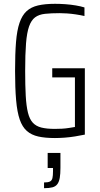

<svg xmlns="http://www.w3.org/2000/svg" viewBox="-20 -716 527 1007"><path d="M268 8Q217 8 181 0Q145 -8 121 -29Q97 -50 83.5 -89Q70 -128 64.5 -191Q59 -254 59 -344Q59 -434 64 -495.5Q69 -557 82.5 -596.5Q96 -636 119.5 -657.5Q143 -679 179.5 -687.5Q216 -696 269 -696Q295 -696 323 -694Q351 -692 377.5 -687.5Q404 -683 423 -677V-632Q401 -637 377.5 -640.5Q354 -644 332.5 -645.5Q311 -647 294 -647Q248 -647 216 -643.5Q184 -640 164 -625Q144 -610 132.5 -577.5Q121 -545 116.5 -488.5Q112 -432 112 -344Q112 -267 115 -213.5Q118 -160 126.5 -125.5Q135 -91 152 -72.5Q169 -54 197 -47Q225 -40 267 -40Q286 -40 305 -41Q324 -42 342 -45Q360 -48 373 -50V-310H254V-358H425V-10Q401 -5 373.5 -0.5Q346 4 318.5 6Q291 8 268 8ZM211 271V241Q232 241 242 236Q252 231 255 218Q258 205 258 182V165H230V86H297V164Q297 196 293.5 216.5Q290 237 281 249.5Q272 262 255 266.5Q238 271 211 271Z"/></svg>

Font: Saira Condensed Light
Style: Regular
Weight: 300
Width: 3
Designer: Hector Gatti with collaboration of the Omnibus-Type team
Foundry: Omnibus-Type
Version: Version 1.101